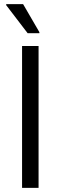

<svg xmlns="http://www.w3.org/2000/svg" viewBox="-20 -911 294 931"><path d="M10 0ZM87 0V-688H167V0ZM114 -750 10 -886V-891H92L171 -755V-750Z"/></svg>

Font: Assailand
Style: Regular
Weight: 400
Designer: Hector Gatti with collaboration of the Omnibus-Type team
Foundry: Omnibus-Type
Version: Version 0.072;October 19, 2019;FontCreator 12.0.0.2547 64-bi